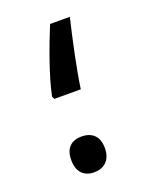

<svg xmlns="http://www.w3.org/2000/svg" viewBox="-109 -601 549 676"><g transform="rotate(-20 166.0 -263.0)"><path d="M84 -282H183C192 -349 217 -464 234 -535H160C132 -467 94 -366 79 -292ZM128 9C164 9 192 -12 192 -59C192 -106 164 -125 128 -125C92 -125 66 -106 66 -59C66 -12 92 9 128 9Z"/></g></svg>

Font: Noto Sans Arabic UI XCn Md
Style: Regular
Weight: 500
Width: 2
Designer: Monotype Design Team, Nadine Chahine and Nizar Qandah
Foundry: Monotype Imaging Inc.
Version: Version 2.010